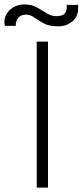

<svg xmlns="http://www.w3.org/2000/svg" viewBox="-91 -848 374 868"><path d="M75 0V-660H126V0ZM27 -782Q4 -782 -8 -768Q-20 -754 -20 -731H-69Q-75 -755 -65 -777.5Q-55 -800 -32.5 -814Q-10 -828 21 -828Q51 -828 74.5 -815Q98 -802 119.5 -788.5Q141 -775 163 -775Q195 -775 204 -790Q213 -805 210 -826H262Q266 -777 238.5 -753Q211 -729 171 -729Q131 -729 106.5 -742.5Q82 -756 64 -769Q46 -782 27 -782Z"/></svg>

Font: Lil Grotesk Light
Style: Regular
Weight: 300
Designer: Bastien Sozeau
Foundry: NBR — Bastien Sozeau
Version: Version 3.003; ttfautohint (v1.8.4.7-5d5b);gftools[0.9.33]